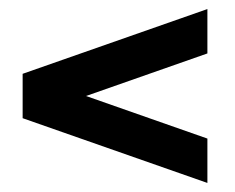

<svg xmlns="http://www.w3.org/2000/svg" viewBox="-20 -508 518 424"><path d="M30 -247V-345L438 -488V-390L170 -296L438 -202V-104Z"/></svg>

Font: Wendy One
Style: Regular
Weight: 400
Designer: Alejandro Inler
Foundry: Alejandro Inler
Version: 1.001